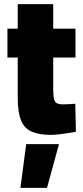

<svg xmlns="http://www.w3.org/2000/svg" viewBox="-20 -642 404 931"><path d="M79 269 107 57H266L208 269ZM227 12Q170 12 134 -3.5Q98 -19 82 -58.5Q66 -98 66 -169V-363H16V-503H66V-622H238V-503H346V-363H238V-211Q238 -182 241 -165.5Q244 -149 254 -142.5Q264 -136 284 -136Q289 -136 301 -136.5Q313 -137 326 -137.5Q339 -138 345 -139L348 -3Q332 0 309.5 3.5Q287 7 265 9.5Q243 12 227 12Z"/></svg>

Font: Cairo Play Black
Style: Regular
Weight: 900
Version: Version 3.119